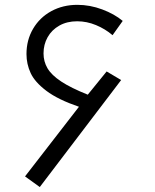

<svg xmlns="http://www.w3.org/2000/svg" viewBox="-20 -752 640 794"><path d="M83.5 -22.5 306.5 -310.5Q220 -340 172 -376.2Q124 -412.5 106.8 -449.8Q89.5 -487 89.5 -528.5Q89.5 -586.5 116.8 -633Q144 -679.5 192 -705.8Q240 -732 300 -732Q352 -732 402.8 -713Q453.5 -694 487.5 -665.5L445.5 -606.5Q415 -632.5 377 -648.2Q339 -664 299 -664Q257 -664 225.5 -646.2Q194 -628.5 177 -598.2Q160 -568 160 -531Q160 -497.5 176.5 -469.5Q193 -441.5 233 -415Q273 -388.5 343 -360.5L421 -456.5L481 -421L144.5 21.5Z"/></svg>

Font: JuliaMono Light
Style: Regular
Weight: 300
Monospace: yes
Designer: cormullion
Foundry: corm
Version: Version 0.054; ttfautohint (v1.8.4)